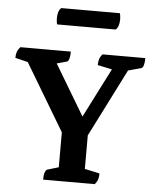

<svg xmlns="http://www.w3.org/2000/svg" viewBox="-58 -899 759 947"><g transform="rotate(5 322.0 -425.5)"><path d="M333.7 -122 50.7 -595.5 89.2 -565.2 2.5 -586.4Q2.5 -603.1 6.8 -615.6Q11 -628.1 22.9 -641H272.6Q272.6 -619.1 268.6 -605.6Q264.6 -592.1 256.6 -590.1L176.5 -568.1L194 -600.5L378.1 -292.5L339.1 -290.8L494.5 -596.1L505.6 -566.3L410.5 -586.4Q410.5 -603.1 414.3 -615.6Q418 -628.1 429.5 -641H641.2Q641.2 -619.1 637.2 -605.6Q633.2 -592.1 625.2 -590.1L548.9 -569.2L575.9 -601.1ZM191.1 0Q191.1 -21.9 195.6 -35.1Q200.1 -48.4 207.1 -50.9L281.1 -72.9L262.9 -48.6V-275H391.7V-53.6L368 -75.8L465.6 -54.6Q465.6 -38.9 462.1 -26.6Q458.7 -14.3 447.2 0ZM483.5 -768.7H193.3Q191.9 -773.1 190.6 -780.4Q189.4 -787.7 189.4 -797.9Q189.4 -836.7 206.8 -850.7H497Q498.4 -846.4 499.6 -838.6Q500.9 -830.8 500.9 -821.1Q500.9 -784.4 483.5 -768.7Z"/></g></svg>

Font: Pitagon Serif
Style: Regular
Weight: 400
Designer: Travis Tran
Foundry: Pitagon
Version: Version 1.000;gftools[0.9.26]